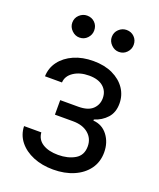

<svg xmlns="http://www.w3.org/2000/svg" viewBox="-141 -837 776 935"><g transform="rotate(20 247.0 -369.5)"><path d="M147.7 -636.4Q125.4 -636.4 108.1 -653.6Q90.9 -670.8 90.9 -693.2Q90.9 -717.7 108.1 -733.8Q125.4 -750 147.7 -750Q172.2 -750 188.4 -733.8Q204.5 -717.7 204.5 -693.2Q204.5 -670.8 188.4 -653.6Q172.2 -636.4 147.7 -636.4ZM352.3 -636.4Q329.9 -636.4 312.7 -653.6Q295.5 -670.8 295.5 -693.2Q295.5 -717.7 312.7 -733.8Q329.9 -750 352.3 -750Q376.8 -750 392.9 -733.8Q409.1 -717.7 409.1 -693.2Q409.1 -670.8 392.9 -653.6Q376.8 -636.4 352.3 -636.4ZM247.2 11.4Q189.3 11.4 143.5 -7.6Q97.7 -26.6 70.8 -60.5Q44 -94.5 42.6 -139.2H132.1Q134.9 -102.3 165.7 -83.1Q196.4 -63.9 245.7 -63.9Q296.2 -63.9 332 -84.7Q367.9 -105.5 367.9 -152Q367.9 -192.8 338.2 -217.9Q308.6 -242.9 258.5 -242.9H164.8V-318.2H258.5Q308.6 -318.2 332.6 -340.9Q356.5 -363.6 356.5 -397.7Q356.5 -434.3 330.6 -456.5Q304.7 -478.7 257.1 -478.7Q209.2 -478.7 177.2 -457.2Q145.2 -435.7 143.5 -402H55.4Q56.8 -446 82.4 -479.9Q108 -513.8 152 -533.2Q196 -552.6 252.8 -552.6Q310.4 -552.6 352.8 -532.5Q395.2 -512.4 418.5 -478.2Q441.8 -443.9 441.8 -400.6Q441.8 -354.4 415.8 -326Q389.9 -297.6 350.9 -285.5V-279.8Q397 -276.6 425.1 -239.9Q453.1 -203.1 453.1 -152Q453.1 -102.3 426.5 -65.5Q399.9 -28.8 353.3 -8.7Q306.8 11.4 247.2 11.4Z"/></g></svg>

Font: Linik Sans
Style: Regular
Weight: 400
Designer: Rasmus Andersson (font), Marc Monis (original base), Kil Hyung-jin (Pretendard portions), Cristiano Sobral (main changes
Foundry: rsms
Version: Version 3.018;May 31, 2022;FontCreator 14.0.0.2814 64-bit; t